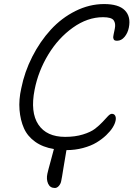

<svg xmlns="http://www.w3.org/2000/svg" viewBox="-20 -770 659 948"><path d="M251 158.2Q227.1 158.2 217.5 136.7Q208 115.2 213.9 87.9Q217.3 71.8 230 26.1Q242.7 -19.5 246.1 -34.2Q191.4 -43 153.6 -70.1Q115.7 -97.2 98.1 -137Q80.6 -176.8 76.4 -227.3Q72.3 -277.8 85 -334Q101.1 -415 139.4 -490.2Q177.7 -565.4 230.7 -623.3Q283.7 -681.2 352.5 -715.6Q421.4 -750 494.1 -750Q565.9 -750 596.4 -719Q627 -688 616.2 -633.8Q610.8 -606.9 595 -587.9Q579.1 -568.8 558.1 -568.8Q551.8 -568.8 547.6 -570.3Q543.5 -571.8 541.7 -575.2Q540 -578.6 539.3 -582.3Q538.6 -585.9 539.6 -592Q540.5 -598.1 541.5 -602.8Q542.5 -607.4 544.2 -615.5Q545.9 -623.5 546.9 -628.9Q552.2 -654.3 541.3 -669.7Q530.3 -685.1 488.8 -685.1Q412.1 -685.1 339.8 -633.5Q267.6 -582 218.3 -500.5Q168.9 -418.9 150.9 -327.1Q128.9 -215.8 169.4 -155Q210 -94.2 301.8 -94.2Q350.6 -94.2 389.2 -106Q427.7 -117.7 449.5 -134.5Q471.2 -151.4 486.6 -168Q502 -184.6 512.9 -196.3Q523.9 -208 532.2 -208Q543.9 -208 548.8 -198.5Q553.7 -189 550.8 -174.8Q547.9 -159.2 536.6 -140.9Q525.4 -122.6 504.4 -102.5Q483.4 -82.5 456.3 -66.2Q429.2 -49.8 390.1 -39.3Q351.1 -28.8 308.1 -28.8Q301.8 4.4 293.5 57.9Q285.2 111.3 282.2 124Q279.8 137.2 270.8 147.7Q261.7 158.2 251 158.2Z"/></svg>

Font: Shantell Sans Bouncy
Style: Italic
Weight: 300
Italic angle: -11.31°
Designer: Stephen Nixon, Anya Danilova, Shantell Martin
Foundry: Arrow Type
Version: Version 1.006;[9816181b4]